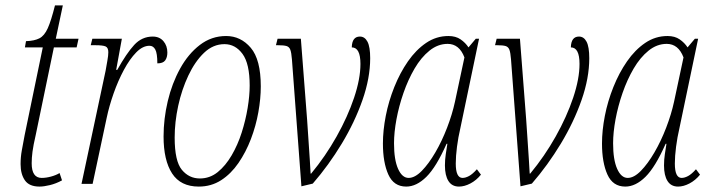

<svg xmlns="http://www.w3.org/2000/svg" viewBox="-20 -679 2631 709"><path d="M126 10Q88 10 72 -13Q56 -36 56 -73Q56 -99 60.5 -123.5Q65 -148 71 -180L138 -504H72L76 -527Q107 -528 125.5 -537.5Q144 -547 156.5 -575Q169 -603 183 -659H212L186 -536H270L263 -504H179L112 -181Q103 -142 100 -119Q97 -96 97 -76Q97 -22 134 -22Q150 -22 168.5 -27Q187 -32 200 -40L209 -13Q187 -1 164.5 4.5Q142 10 126 10Z M370 -418Q373 -436 376.5 -455Q380 -474 380 -486Q380 -503 370 -507.5Q360 -512 333 -512H315L321 -536H430L409 -421H413Q447 -482 475.5 -513Q504 -544 544 -544Q569 -544 583.5 -527Q598 -510 598 -485Q598 -467 590 -456Q582 -445 561 -445Q561 -482 553.5 -496Q546 -510 532 -510Q507 -510 483 -485.5Q459 -461 437.5 -421Q416 -381 399.5 -334Q383 -287 374 -244L322 0H281Z M714 10Q647 10 615.5 -38.5Q584 -87 584 -175Q584 -240 599.5 -305.5Q615 -371 645 -425.5Q675 -480 718 -513Q761 -546 815 -546Q869 -546 906 -502.5Q943 -459 943 -360Q943 -315 934 -264.5Q925 -214 906.5 -165.5Q888 -117 860.5 -77Q833 -37 796.5 -13.5Q760 10 714 10ZM718 -20Q755 -20 784 -43.5Q813 -67 835.5 -105.5Q858 -144 872.5 -189.5Q887 -235 894.5 -280.5Q902 -326 902 -363Q902 -444 875.5 -480Q849 -516 809 -516Q767 -516 733.5 -484Q700 -452 675.5 -400Q651 -348 638 -288Q625 -228 625 -171Q625 -84 651.5 -52Q678 -20 718 -20Z M1058 -460Q1056 -485 1052 -495.5Q1048 -506 1038 -509Q1028 -512 1007 -512H999L1005 -536H1091L1114 -238Q1116 -204 1119 -164Q1122 -124 1124 -89Q1126 -54 1127 -38H1129Q1182 -102 1223 -175Q1264 -248 1287.5 -318Q1311 -388 1311 -443Q1311 -504 1279 -504Q1280 -544 1309 -544Q1327 -544 1337 -525Q1347 -506 1347 -464Q1347 -391 1318.5 -309.5Q1290 -228 1242 -148.5Q1194 -69 1135 -1L1093 9Z M1480 10Q1434 10 1414 -34.5Q1394 -79 1394 -149Q1394 -197 1404.5 -251Q1415 -305 1436 -357.5Q1457 -410 1486.5 -452.5Q1516 -495 1553.5 -520.5Q1591 -546 1636 -546Q1663 -546 1681 -533.5Q1699 -521 1710 -504L1737 -536H1749L1680 -206Q1672 -172 1667.5 -137Q1663 -102 1663 -75Q1663 -22 1688 -22Q1699 -22 1712 -29Q1725 -36 1741 -54L1756 -34Q1739 -13 1717 -1.5Q1695 10 1675 10Q1649 10 1636 -10.5Q1623 -31 1623 -68Q1623 -89 1626 -109Q1629 -129 1632 -148H1629Q1591 -62 1554.5 -26Q1518 10 1480 10ZM1489 -22Q1512 -22 1537.5 -48Q1563 -74 1587.5 -116Q1612 -158 1631 -207.5Q1650 -257 1660 -303L1695 -467Q1676 -517 1633 -517Q1597 -517 1566 -492Q1535 -467 1511 -426Q1487 -385 1470 -336Q1453 -287 1444 -238.5Q1435 -190 1435 -150Q1435 -89 1450 -55.5Q1465 -22 1489 -22Z M1867 -460Q1865 -485 1861 -495.5Q1857 -506 1847 -509Q1837 -512 1816 -512H1808L1814 -536H1900L1923 -238Q1925 -204 1928 -164Q1931 -124 1933 -89Q1935 -54 1936 -38H1938Q1991 -102 2032 -175Q2073 -248 2096.5 -318Q2120 -388 2120 -443Q2120 -504 2088 -504Q2089 -544 2118 -544Q2136 -544 2146 -525Q2156 -506 2156 -464Q2156 -391 2127.5 -309.5Q2099 -228 2051 -148.5Q2003 -69 1944 -1L1902 9Z M2289 10Q2243 10 2223 -34.5Q2203 -79 2203 -149Q2203 -197 2213.5 -251Q2224 -305 2245 -357.5Q2266 -410 2295.5 -452.5Q2325 -495 2362.5 -520.5Q2400 -546 2445 -546Q2472 -546 2490 -533.5Q2508 -521 2519 -504L2546 -536H2558L2489 -206Q2481 -172 2476.5 -137Q2472 -102 2472 -75Q2472 -22 2497 -22Q2508 -22 2521 -29Q2534 -36 2550 -54L2565 -34Q2548 -13 2526 -1.5Q2504 10 2484 10Q2458 10 2445 -10.5Q2432 -31 2432 -68Q2432 -89 2435 -109Q2438 -129 2441 -148H2438Q2400 -62 2363.5 -26Q2327 10 2289 10ZM2298 -22Q2321 -22 2346.5 -48Q2372 -74 2396.5 -116Q2421 -158 2440 -207.5Q2459 -257 2469 -303L2504 -467Q2485 -517 2442 -517Q2406 -517 2375 -492Q2344 -467 2320 -426Q2296 -385 2279 -336Q2262 -287 2253 -238.5Q2244 -190 2244 -150Q2244 -89 2259 -55.5Q2274 -22 2298 -22Z"/></svg>

Font: Noto Serif ExtraCondensed ExtraLight
Style: Italic
Weight: 200
Width: 2
Italic angle: -12°
Designer: Monotype Design Team
Foundry: Monotype Imaging Inc.
Version: Version 2.014; ttfautohint (v1.8.4.7-5d5b)